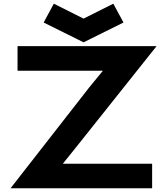

<svg xmlns="http://www.w3.org/2000/svg" viewBox="-20 -1011 875 1031"><path d="M459.5 -542 532.7 -631.3H74.2V-763.2H820.8L393.6 -226.6L317.4 -131.8H796.9V0H36.6ZM214.4 -890.1 269 -991.2 428.7 -911.1 588.4 -991.2 643.1 -890.1 428.7 -783.7Z"/></svg>

Font: Krona One
Style: Regular
Weight: 400
Version: Version 1.003